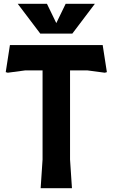

<svg xmlns="http://www.w3.org/2000/svg" viewBox="-20 -986 590 1006"><path d="M540 -608 529 -605 439 -617H347V-150L357 0H193L203 -150V-617H111L21 -605L10 -608L32 -750H518ZM477 -966 359 -810H191L73 -966H226L275 -865L324 -966Z"/></svg>

Font: Farro
Style: Bold
Weight: 700
Designer: Aceler Chua
Foundry: Grayscale Limited
Version: Version 1.101